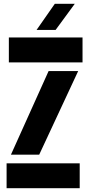

<svg xmlns="http://www.w3.org/2000/svg" viewBox="-20 -999 473 1019"><path d="M27 -668V-800H418V-668ZM38 -178 238 -622H395L188 -178ZM15 0V-132H403V0ZM174 -840 271 -979H377L275 -840Z"/></svg>

Font: Big Shoulders Stencil Text Black
Style: Regular
Weight: 900
Designer: Patric King
Foundry: XO Type Co
Version: Version 1.000